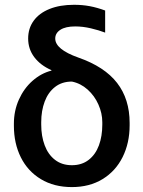

<svg xmlns="http://www.w3.org/2000/svg" viewBox="-20 -759 589 789"><path d="M284.2 -739.3Q318.8 -739.3 348.9 -733.6Q378.9 -728 412.1 -715.8V-625Q386.7 -634.8 353.5 -642.6Q320.3 -650.4 289.1 -650.4Q249.5 -650.4 228.3 -636.7Q207 -623 207 -600.6Q207 -556.2 301.8 -522.5Q409.7 -484.9 461.2 -418.2Q512.7 -351.6 512.7 -253.9V-244.1Q512.7 -171.4 483.9 -113.5Q455.1 -55.7 401.4 -22.9Q347.7 9.8 275.4 9.8Q202.1 9.8 148.2 -22.7Q94.2 -55.2 65.7 -112.3Q37.1 -169.4 37.1 -242.2V-251Q37.1 -303.7 57.6 -349.6Q78.1 -395.5 113.5 -426.8Q148.9 -458 191.4 -468.8V-470.7Q146 -490.7 120.8 -524.2Q95.7 -557.6 95.7 -600.6Q95.7 -642.6 118.4 -673.8Q141.1 -705.1 183.6 -722.2Q226.1 -739.3 284.2 -739.3ZM275.4 -80.1Q316.4 -80.1 344.5 -102.1Q372.6 -124 386.5 -161.6Q400.4 -199.2 400.4 -247.1V-256.8Q400.4 -293.5 384.5 -329.3Q368.7 -365.2 340.1 -390.9Q311.5 -416.5 275.4 -423.8Q234.4 -423.8 206.1 -401.6Q177.7 -379.4 163.6 -341.6Q149.4 -303.7 149.4 -256.8V-247.1Q149.4 -199.7 163.6 -161.9Q177.7 -124 206.1 -102.1Q234.4 -80.1 275.4 -80.1Z"/></svg>

Font: Pretendard GOV Medium
Style: Regular
Weight: 500
Designer: Base glyphs from Inter by Rasmus Andersson; Hangeul glyphs from Noto Sans CJK(Source Han Sans) by Jang Soo-young and Kan
Foundry: Kil Hyung-jin
Version: Version 1.309